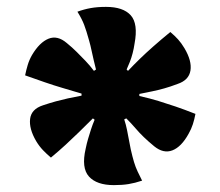

<svg xmlns="http://www.w3.org/2000/svg" viewBox="-20 -579 640 558"><path d="M288 -559Q338 -559 360 -534.5Q382 -510 371 -452Q369 -438 365.5 -424.5Q362 -411 357.5 -399.5Q353 -388 348 -377L352 -373Q369 -391 386.5 -408Q404 -425 425.5 -444Q447 -463 475 -486Q488 -475 497.5 -464.5Q507 -454 516 -439Q538 -402 533.5 -374Q529 -346 496 -335Q475 -327 457 -322Q439 -317 422 -313.5Q405 -310 385 -306V-300Q416 -293 440.5 -285.5Q465 -278 490 -269.5Q515 -261 548 -248Q545 -232 540.5 -218Q536 -204 528 -190Q507 -152 481 -142Q455 -132 428 -154Q411 -168 398 -180.5Q385 -193 373.5 -206.5Q362 -220 347 -235L341 -232Q346 -217 349 -202Q352 -187 354.5 -173.5Q357 -160 360 -145Q365 -123 369.5 -108Q374 -93 380 -80.5Q386 -68 393 -54Q372 -47 353.5 -44Q335 -41 311 -41Q261 -41 238.5 -66Q216 -91 229 -147Q232 -162 236 -175.5Q240 -189 244.5 -203Q249 -217 255 -231L250 -235Q228 -213 209 -194.5Q190 -176 171 -158.5Q152 -141 128 -121Q116 -131 105 -142.5Q94 -154 85 -169Q64 -205 67.5 -233.5Q71 -262 105 -273Q126 -280 142.5 -284.5Q159 -289 177 -293Q195 -297 217 -301V-307Q187 -316 161.5 -323.5Q136 -331 110 -340Q84 -349 53 -360Q56 -375 60.5 -390Q65 -405 73 -419Q95 -456 121 -466.5Q147 -477 174 -454Q190 -441 203 -428Q216 -415 228.5 -402Q241 -389 253 -373L259 -377Q256 -389 252.5 -403.5Q249 -418 246 -432.5Q243 -447 239 -461Q231 -490 224.5 -507Q218 -524 205 -545Q224 -552 243.5 -555.5Q263 -559 288 -559Z"/></svg>

Font: Recursive Monospace Casual Black
Style: Regular
Weight: 900
Version: Version 1.047